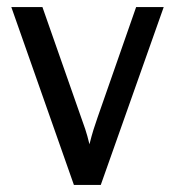

<svg xmlns="http://www.w3.org/2000/svg" viewBox="-20 -517 495 543"><path d="M100 -497 208 -189Q215 -170 221 -152Q227 -134 233 -109Q239 -133 244.5 -150.5Q250 -168 256 -185L365 -497H443L265 6H189L12 -497Z"/></svg>

Font: Rosario Light
Style: Regular
Weight: 300
Designer: Hector Gatti
Foundry: Omnibus Type
Version: Version 1.101; ttfautohint (v1.8.1.43-b0c9)